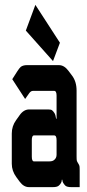

<svg xmlns="http://www.w3.org/2000/svg" viewBox="-20 -767 355 787"><path d="M110.4 -192.4V-125Q110.4 -105.5 119.1 -105.5H182.6Q196.3 -105.5 203.1 -112.3Q211.9 -120.1 211.9 -132.8V-192.4Q211.9 -211.9 202.1 -211.9H119.1Q110.4 -211.9 110.4 -192.4ZM98.6 0Q77.1 0 60.5 -22.5L46.9 -41Q28.3 -66.4 28.3 -95.7V-219.7Q28.3 -250 45.9 -274.4L60.5 -294.9Q77.1 -318.4 99.6 -318.4H176.8Q188.5 -318.4 192.9 -315.4Q197.3 -312.5 203.1 -303.7Q208 -295.9 210 -280.3H211.9V-375Q211.9 -394.5 202.1 -394.5H115.2Q106.4 -394.5 99.6 -384.8L83 -361.3L30.3 -442.4L50.8 -474.6Q59.6 -488.3 65.4 -493.2Q75.2 -500 89.8 -500H221.7Q243.2 -500 260.7 -476.6L275.4 -457Q293.9 -432.6 293.9 -395.5V-127Q293.9 -112.3 294.9 -108.4Q295.9 -104.5 300.3 -97.7Q304.7 -90.8 305.7 -86.4Q306.6 -82 306.6 -68.4V0H271.5Q254.9 0 248 -5.9Q235.4 -18.6 235.4 -30.3H233.4Q233.4 -16.6 220.7 -5.9Q213.9 0 197.3 0ZM197.3 -516.6 85.9 -641.6 125 -747.1 225.6 -591.8Z"/></svg>

Font: Vancouver Drive
Style: Bold
Weight: 700
Designer: Valery Zaveryaev
Foundry: Cyreal (www.cyreal.org)
Version: Version 1.01